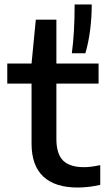

<svg xmlns="http://www.w3.org/2000/svg" viewBox="-20 -828 482 858"><path d="M428 -90V-2Q377 10 326.5 10Q226 10 173.5 -39Q121 -88 121 -187V-454.5H12.5V-544H121L140 -740H232V-544H420.5V-454.5H232V-207.5Q232 -140 262 -110.5Q292 -81 354.5 -81Q370.5 -81 387 -83Q403.5 -85 428 -90ZM313.5 -808H390Q390 -751 382.8 -694Q375.5 -637 361.5 -590H301Q313.5 -680.5 313.5 -808Z"/></svg>

Font: Encode Sans Expanded Medium
Style: Regular
Weight: 500
Width: 7
Designer: Multiple Designers
Foundry: Impallari Type
Version: Version 2.000